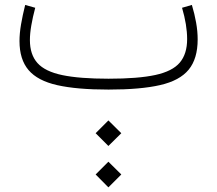

<svg xmlns="http://www.w3.org/2000/svg" viewBox="-20 -370 896 793"><path d="M375 180.2 427.7 127.4 481 180.2 427.7 232.9ZM375 350.6 427.7 297.9 481 350.6 427.7 403.8ZM772.5 -349.6Q783.7 -312.5 790 -276.6Q796.4 -240.7 796.4 -207.5Q796.4 -127.4 759.3 -82.3Q722.2 -37.1 641.4 -18.6Q560.5 0 428.2 0Q297.4 0 216.3 -18.3Q135.3 -36.6 97.9 -80.6Q60.5 -124.5 60.5 -200.7Q60.5 -231.9 66.9 -269.3Q73.2 -306.6 84 -349.6L125.5 -337.9Q115.2 -299.3 109.4 -265.6Q103.5 -231.9 103.5 -204.6Q103.5 -144.5 134.8 -109.6Q166 -74.7 237.3 -59.8Q308.6 -44.9 428.2 -44.9Q550.8 -44.9 621.6 -60.3Q692.4 -75.7 722.7 -111.6Q752.9 -147.5 752.9 -208.5Q752.9 -266.6 731.9 -337.9Z"/></svg>

Font: Estedad-FD ExtraLight
Style: Regular
Weight: 200
Designer: Amin Abedi
Version: Version 7.3